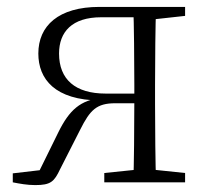

<svg xmlns="http://www.w3.org/2000/svg" viewBox="-20 -528 602 556"><path d="M268 -508C149 -508 91 -453 91 -373C91 -299 139 -238 270 -237L275 -245C213 -238 181 -210 149 -145L86 -17L120 -38L17 -26V0C37 4 59 8 82 8C127 8 137 -2 154 -38L212 -152C241 -210 260 -229 314 -229H399V-257H286C198 -257 151 -298 151 -373C151 -436 189 -478 273 -478H399L407 -470L516 -482V-508ZM366 0H432C430 -48 429 -158 429 -226V-283C429 -349 430 -460 432 -508H366C368 -460 369 -349 369 -283V-237C369 -158 368 -48 366 0ZM282 0H516V-27L411 -38H389L282 -27Z"/></svg>

Font: Source Han Serif CN VF
Style: Regular
Weight: 250
Designer: Ryoko NISHIZUKA 西塚涼子 (kana & ideographs); Frank Grießhammer (Latin, Greek & Cyrillic); Wenlong ZHANG 张文龙 (bopomofo); San
Foundry: Adobe
Version: Version 2.002;hotconv 1.1.0;makeotfexe 2.6.0